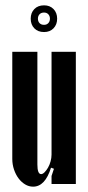

<svg xmlns="http://www.w3.org/2000/svg" viewBox="-20 -689 329 719"><path d="M171 -61Q149 10 104 10Q88 10 74 1.5Q60 -7 49.5 -21Q39 -35 32.5 -54Q26 -73 26 -94V-495H120V-73Q120 -37 134 -37Q140 -37 147 -44Q154 -51 160 -61.5Q166 -72 169.5 -85Q173 -98 173 -110V-495H264V0H173V-30L182 -57ZM95 -619Q95 -641 108.5 -655Q122 -669 145 -669Q167 -669 180.5 -655Q194 -641 194 -619Q194 -597 180.5 -583Q167 -569 145 -569Q122 -569 108.5 -583Q95 -597 95 -619ZM122 -619Q122 -609 128 -602.5Q134 -596 145 -596Q155 -596 161 -602.5Q167 -609 167 -619Q167 -629 161 -635.5Q155 -642 145 -642Q134 -642 128 -635.5Q122 -629 122 -619Z"/></svg>

Font: Moniqa ExtBd Cond Paragraph
Style: Regular
Weight: 800
Width: 3
Designer: Rajesh Rajput
Foundry: Rajesh Rajput
Version: Version 1.000